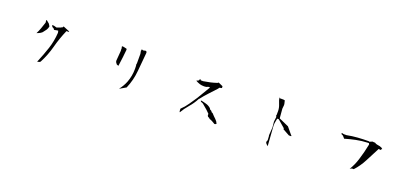

<svg xmlns="http://www.w3.org/2000/svg" viewBox="20 -1588 4960 2339"><g transform="rotate(20 2500.0 -418.5)"><path d="M660.2 -590.3H684.6Q688.5 -590.3 692.9 -593.8L691.4 -598.1L614.7 -629.4H605.5L598.6 -614.7H588.9L586.4 -609.4L530.8 -589.8L493.2 -600.1H473.1V-590.3L488.3 -573.7L498.5 -570.8L513.7 -552.2L551.8 -560.1H564.5L569.8 -534.7Q563 -424.3 529.5 -323.7Q496.1 -223.1 455.6 -127.4H457.5Q453.1 -121.6 453.1 -121.1L451.2 -116.7H449.7V-116.2L484.4 -126.5L492.2 -134.3Q548.8 -241.7 579.1 -357.4Q609.4 -473.1 660.2 -590.3ZM382.8 -627.4 386.2 -600.1Q373 -559.1 358.4 -518.6Q343.8 -478 325.2 -441.9L353.5 -453.6Q374.5 -462.4 392.1 -478.5Q412.1 -502.4 426.8 -524.2Q441.4 -545.9 445.3 -572.8L427.2 -602.5L387.7 -635.3Z M1598.6 -689Q1598.6 -682.1 1593.8 -677.2L1601.1 -637.2V-508.8L1597.7 -506.3L1601.1 -479Q1602.1 -461.4 1602.1 -442.9Q1602.1 -350.1 1569.8 -266.6Q1545.9 -205.1 1501.5 -148.9Q1516.6 -158.7 1532.7 -166.5L1584 -196.3Q1632.3 -308.6 1643.1 -430.2Q1653.8 -551.8 1665.5 -673.3L1662.6 -688.5L1649.4 -695.3L1617.7 -688.5L1599.1 -695.8H1597.2Q1598.6 -691.9 1598.6 -689ZM1371.6 -650.9H1364.7V-646H1358.4L1365.2 -611.8L1361.3 -606L1364.7 -593.3L1354 -460.4Q1354 -449.2 1359.9 -438.5Q1365.7 -427.7 1375.5 -417.5L1394 -410.6H1400.9L1399.9 -414.6Q1406.7 -469.7 1414.1 -522.9Q1421.4 -576.2 1425.3 -628.4L1419.9 -639.2L1371.6 -649.4Z M2287.6 -175.3Q2289.6 -160.6 2289.6 -146Q2289.6 -138.2 2295.9 -133.3Q2327.6 -189 2375.7 -244.4Q2423.8 -299.8 2455.6 -360.8L2459.5 -368.2L2461.4 -366.7Q2501.5 -418.9 2546.4 -466.8Q2591.3 -514.6 2635.7 -563L2646 -578.6L2677.7 -585.9L2675.8 -609.4Q2661.1 -616.2 2649.4 -621.1Q2630.4 -628.9 2617.2 -635.7L2607.4 -627.4Q2563.5 -612.3 2521.2 -602.8Q2479 -593.3 2434.1 -586.4H2403.3L2399.4 -595.7L2387.2 -593.8L2381.8 -577.6L2352.5 -563.5Q2378.9 -547.9 2409.7 -538.1Q2433.1 -531.2 2460.4 -531.2Q2468.3 -531.2 2477.1 -531.7H2477.5Q2487.3 -531.7 2496.8 -534.9Q2506.3 -538.1 2512.2 -542L2514.2 -543.5H2526.4H2539.1L2435.5 -370.1Q2401.4 -319.3 2367.2 -269.5Q2333.5 -219.7 2288.6 -177.7ZM2629.4 -231.4V-219.2H2627.9L2636.2 -200.7L2658.7 -189L2662.1 -182.1Q2684.1 -175.8 2702.4 -165.5Q2720.7 -155.3 2739.3 -144H2752.4V-147L2764.6 -153.8Q2753.9 -181.6 2729 -205.1Q2700.2 -231.4 2675.3 -259.8L2657.2 -268.1L2653.8 -278.3L2627.9 -293.9L2624.5 -303.7Q2598.6 -328.6 2563.7 -339.4Q2528.8 -350.1 2491.7 -357.4V-351.6L2480.5 -353.5L2482.9 -352.1H2488.8L2493.7 -342.8L2523.4 -329.6L2588.9 -273.9L2629.4 -234.4Z M3418 -185.5Q3418 -170.4 3408.7 -156.2Q3409.7 -142.1 3420.9 -131.1Q3432.1 -120.1 3442.9 -110.8Q3439.5 -164.6 3434.8 -224.1Q3430.2 -283.7 3426.3 -345.2Q3424.3 -360.8 3424.3 -376Q3424.3 -391.1 3426.3 -405.3Q3430.2 -433.1 3437.5 -466.3H3454.1H3457L3553.2 -383.3V-379.9V-371.1L3640.6 -322.8H3669.4L3671.4 -328.1V-332.5H3670.9H3667.5L3592.3 -422.9L3464.8 -479.5L3454.6 -601.6L3458.5 -641.6Q3459 -646.5 3459 -650.9Q3459 -663.1 3455.1 -676.5Q3451.2 -689.9 3447.8 -707Q3439.5 -710.4 3429.2 -710.4H3379.4L3371.6 -726.1Q3381.3 -680.2 3398.7 -639.2Q3416 -598.1 3416 -553.7Q3416 -544.9 3415.5 -535.6V-504.4H3411.1Q3413.1 -500.5 3414.1 -495.1Q3415 -489.7 3419.4 -479.5L3412.6 -418.9L3419.4 -345.7L3412.6 -241.7L3415.5 -227.1V-226.6Q3415.5 -207.5 3417.5 -191.4Q3418 -188.5 3418 -185.5Z M4500 -206.5H4523.9Q4588.4 -276.9 4631.3 -360.8Q4677.2 -450.7 4725.6 -542.5L4747.6 -538.1L4752.9 -540L4760.3 -553.2H4765.6L4765.1 -556.6L4751 -568.8Q4727.1 -580.1 4700.2 -583Q4673.3 -585.9 4652.8 -602.5V-597.2L4625 -601.1L4587.9 -585.4L4582.5 -589.4Q4509.8 -589.4 4439 -584.5Q4368.2 -579.6 4299.3 -565.9H4269.5Q4253.9 -565.9 4240.7 -571.8H4236.8V-559.1H4231.9L4240.7 -555.7Q4259.3 -549.3 4270 -535.2Q4277.8 -524.9 4286.6 -515.1Q4354 -535.2 4425.5 -550Q4497.1 -564.9 4574.7 -567.9H4575.2H4589.8L4596.7 -552.7Q4575.7 -445.3 4543.5 -343.3Q4518.6 -262.7 4474.6 -191.4L4478 -195.3Z"/></g></svg>

Font: Bakudai
Style: ExtraLight
Weight: 200
Version: Version 1.48